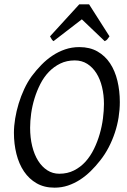

<svg xmlns="http://www.w3.org/2000/svg" viewBox="-20 -846 585 881"><path d="M457 -369.1Q457 -410.2 448.2 -446.5Q439.5 -482.9 422.4 -510Q405.3 -537.1 380.4 -553Q355.5 -568.8 323.2 -568.8Q286.1 -568.8 256.6 -554.4Q227.1 -540 204.1 -516.1Q181.2 -492.2 165 -460.4Q148.9 -428.7 138.4 -394.5Q127.9 -360.4 123 -325.4Q118.2 -290.5 118.2 -259.8Q118.2 -214.4 127.7 -175.5Q137.2 -136.7 154.8 -108.6Q172.4 -80.6 197 -64.7Q221.7 -48.8 252 -48.8Q289.6 -48.8 319.6 -64Q349.6 -79.1 372.3 -104.2Q395 -129.4 411.1 -162.4Q427.2 -195.3 437.5 -231Q447.8 -266.6 452.4 -302.5Q457 -338.4 457 -369.1ZM529.8 -377.9Q529.8 -343.3 524.2 -307.6Q518.6 -272 507.1 -237.3Q495.6 -202.6 478.8 -170.2Q461.9 -137.7 439.9 -109.9Q419.4 -83.5 396.2 -60.8Q373 -38.1 346.9 -21.2Q320.8 -4.4 291.7 5.4Q262.7 15.1 230 15.1Q183.1 15.1 148.2 -4.9Q113.3 -24.9 90.1 -59.3Q66.9 -93.8 55.4 -139.6Q43.9 -185.5 43.9 -236.8Q43.9 -267.6 49.6 -302Q55.2 -336.4 65.7 -370.8Q76.2 -405.3 91.3 -437.7Q106.4 -470.2 126 -497.1Q146.5 -524.4 170.2 -548.6Q193.8 -572.8 220.9 -590.8Q248 -608.9 278.8 -619.4Q309.6 -629.9 344.2 -629.9Q392.1 -629.9 427.2 -609.9Q462.4 -589.8 485.1 -555.4Q507.8 -521 518.8 -475.1Q529.8 -429.2 529.8 -377.9ZM482.4 -679.2Q475.6 -669.4 471.9 -665Q468.3 -660.6 460.4 -657.2L355.5 -757.3L225.6 -657.2Q221.2 -660.2 217.8 -664.8Q214.4 -669.4 209.5 -679.2L343.8 -826.2H388.7Z"/></svg>

Font: Gentium Plus Eur
Style: Italic
Weight: 400
Italic angle: -8°
Designer: J. Victor Gaultney, Annie Olsen, Iska Routamaa, Becca Hirsbrunner
Foundry: SIL International
Version: Version 5.000